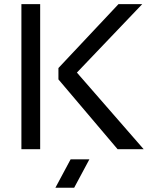

<svg xmlns="http://www.w3.org/2000/svg" viewBox="-20 -718 724 924"><path d="M173.3 -698.2V0H83V-698.2ZM664.6 -698.2 350.1 -368.7 671.4 0H545.9L261.2 -335.9V-390.6L550.3 -698.2ZM410.2 48.8 336.9 185.5H246.6L319.8 48.8Z"/></svg>

Font: Sansation
Style: Regular
Weight: 400
Designer: Bernd Montag
Version: Version 1.301